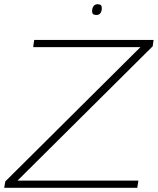

<svg xmlns="http://www.w3.org/2000/svg" viewBox="-32 -889 747 909"><path d="M-12 0 -7 -30 633 -666H125L130 -700H695L691 -670L51 -34H623L618 0ZM424 -818Q404 -818 404 -835Q404 -850 410.5 -859.5Q417 -869 431 -869Q450 -869 450 -852Q450 -837 444 -827.5Q438 -818 424 -818Z"/></svg>

Font: Georama Extended ExtraLight
Style: Italic
Weight: 200
Width: 7
Italic angle: -9°
Designer: Jean-Baptiste Levee
Foundry: Production Type
Version: Version 1.000